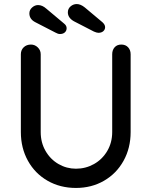

<svg xmlns="http://www.w3.org/2000/svg" viewBox="-20 -921 748 948"><path d="M625 -653V-269Q625 -190 590 -127Q555 -64 493.5 -28.5Q432 7 355 7Q277 7 215 -28.5Q153 -64 118 -127Q83 -190 83 -269V-653Q83 -674 97 -687.5Q111 -701 133 -701Q152 -701 166.5 -687Q181 -673 181 -653V-269Q181 -217 205 -175.5Q229 -134 269 -111Q309 -88 355 -88Q403 -88 444 -111Q485 -134 509.5 -175.5Q534 -217 534 -269V-653Q534 -674 546 -687.5Q558 -701 579 -701Q600 -701 612.5 -687.5Q625 -674 625 -653ZM444 -765 345 -816Q315 -833 315 -860Q315 -878 328.5 -889.5Q342 -901 359 -901Q378 -901 399 -884L486 -811Q499 -799 499 -787Q499 -775 490 -767Q481 -759 466 -759Q458 -759 444 -765ZM254 -760 155 -811Q125 -826 125 -855Q125 -872 138.5 -884Q152 -896 168 -896Q189 -896 209 -878L296 -805Q309 -795 309 -782Q309 -769 300 -761Q291 -753 276 -753Q266 -753 254 -760Z"/></svg>

Font: Quicksand Medium
Style: Regular
Weight: 500
Designer: Andrew Paglinawan
Foundry: Andrew Paglinawan
Version: Version 3.000